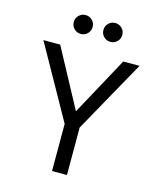

<svg xmlns="http://www.w3.org/2000/svg" viewBox="-130 -990 901 1082"><g transform="rotate(15 320.5 -449.0)"><path d="M273 -804Q257 -788 234 -788Q211 -788 195 -804Q179 -820 179 -843Q179 -866 195 -882Q211 -898 234 -898Q257 -898 273 -882Q289 -866 289 -843Q289 -820 273 -804ZM446 -804Q430 -788 407 -788Q384 -788 368 -804Q352 -820 352 -843Q352 -866 368 -882Q384 -898 407 -898Q430 -898 446 -882Q462 -866 462 -843Q462 -820 446 -804ZM278 0V-275L40 -700H138L321 -360L506 -700H601L365 -277V0Z"/></g></svg>

Font: Overpass
Style: Regular
Weight: 400
Designer: Delve Withrington, Thomas Jockin
Foundry: Delve Fonts
Version: Version 3.000;DELV;Overpass